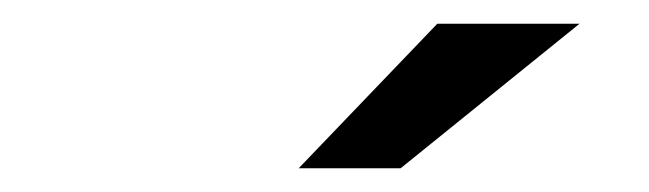

<svg xmlns="http://www.w3.org/2000/svg" viewBox="-20 -745 548 162"><path d="M349 -725H469L318 -603H232Z"/></svg>

Font: Red Hat Display Medium
Style: Italic
Weight: 500
Italic angle: -12°
Designer: Pentagram / MCKL
Foundry: Pentagram / MCKL
Version: Version 1.003; Red Hat Display Medium Italic